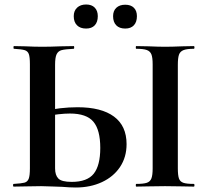

<svg xmlns="http://www.w3.org/2000/svg" viewBox="-20 -830 925 854"><path d="M256 1Q243 1 214 -0.5Q185 -2 163 -2L99 -1Q78 0 41 0Q38 0 38 -6Q38 -12 41 -12Q75 -14 88.5 -17.5Q102 -21 107.5 -34.5Q113 -48 113 -81V-544Q113 -577 108 -590Q103 -603 89.5 -607Q76 -611 42 -613Q40 -613 40 -619Q40 -625 42 -625L92 -624Q134 -622 168 -622Q201 -622 251 -624L308 -625Q310 -625 310 -619Q310 -613 308 -613Q269 -611 254 -607Q239 -603 232 -589Q225 -575 225 -542V-81Q225 -51 239.5 -36Q254 -21 299 -21Q368 -21 397 -57.5Q426 -94 426 -172Q426 -252 395.5 -288.5Q365 -325 291 -325Q245 -325 178 -312L172 -335Q247 -353 325 -353Q431 -353 487 -311.5Q543 -270 543 -189Q543 -131 514 -87.5Q485 -44 433.5 -20Q382 4 317 4Q291 4 256 1ZM842 -12Q845 -12 845 -6Q845 0 842 0Q809 0 790 -1L714 -2L640 -1Q620 0 586 0Q584 0 584 -6Q584 -12 586 -12Q618 -12 633 -17Q648 -22 653.5 -36.5Q659 -51 659 -81V-544Q659 -574 653.5 -588Q648 -602 633 -607.5Q618 -613 586 -613Q584 -613 584 -619Q584 -625 586 -625L640 -624Q686 -622 714 -622Q745 -622 791 -624L842 -625Q845 -625 845 -619Q845 -613 842 -613Q811 -613 796 -607Q781 -601 776 -586.5Q771 -572 771 -542V-81Q771 -50 776 -36Q781 -22 795.5 -17Q810 -12 842 -12ZM308 -758Q308 -782 323 -796Q338 -810 363 -810Q388 -810 401.5 -796Q415 -782 415 -758Q415 -732 401.5 -717.5Q388 -703 363 -703Q337 -703 322.5 -717.5Q308 -732 308 -758ZM483 -758Q483 -782 497.5 -795.5Q512 -809 537 -809Q562 -809 575.5 -795.5Q589 -782 589 -758Q589 -732 575.5 -717.5Q562 -703 537 -703Q511 -703 497 -717.5Q483 -732 483 -758Z"/></svg>

Font: Cormorant Infant
Style: Bold
Weight: 700
Designer: Christian Thalmann (Catharsis Fonts)
Foundry: Catharsis Fonts
Version: Version 4.000